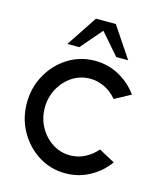

<svg xmlns="http://www.w3.org/2000/svg" viewBox="-108 -777 726 869"><g transform="rotate(15 255.0 -343.0)"><path d="M404.5 -132 479.5 -91.5Q445.5 -44 393.2 -15.5Q341 13 280 13Q211 13 154.2 -22.5Q97.5 -58 63.8 -117.8Q30 -177.5 30 -250Q30 -323 63.8 -383Q97.5 -443 154.2 -478.5Q211 -514 280 -514Q341 -514 393.2 -485.5Q445.5 -457 479.5 -409L404.5 -368.5Q380.5 -398 347.5 -414Q314.5 -430 280 -430Q233 -430 195.5 -405.2Q158 -380.5 136 -339.5Q114 -298.5 114 -250Q114 -201.5 136.2 -160.8Q158.5 -120 196.2 -95.5Q234 -71 280 -71Q317 -71 349.5 -88Q382 -105 404.5 -132ZM326.5 -699 423 -555H367L280 -655L194 -555H138L233.5 -699Z"/></g></svg>

Font: Urbanist Medium
Style: Regular
Weight: 500
Designer: Corey Hu
Foundry: Corey Hu
Version: Version 1.321; ttfautohint (v1.8.4.7-5d5b)